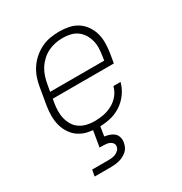

<svg xmlns="http://www.w3.org/2000/svg" viewBox="-174 -655 948 1002"><g transform="rotate(-30 300.0 -154.0)"><path d="M252 8Q222 8 193 2Q164 -4 140.5 -19Q117 -34 101 -57.5Q85 -81 77.5 -108.5Q70 -136 70 -166Q70 -196 75 -226L92 -326Q96 -353 105 -379.5Q114 -406 130 -430.5Q146 -455 168.5 -474.5Q191 -494 217 -506.5Q243 -519 270.5 -523.5Q298 -528 325 -528Q355 -528 383.5 -522Q412 -516 435 -500.5Q458 -485 474 -461.5Q490 -438 497 -411Q504 -384 503.5 -354Q503 -324 498 -294L489 -241H121L117 -219Q113 -196 112.5 -172Q112 -148 117.5 -126Q123 -104 134.5 -85Q146 -66 164.5 -53.5Q183 -41 205.5 -35.5Q228 -30 252 -30Q279 -30 306 -35Q333 -40 358.5 -53.5Q384 -67 402.5 -89.5Q421 -112 428 -140H471Q462 -105 440 -75Q418 -45 387 -25.5Q356 -6 321 1Q286 8 252 8ZM453 -279 456 -301Q460 -324 461 -347.5Q462 -371 456.5 -393Q451 -415 439.5 -434Q428 -453 410.5 -466Q393 -479 370.5 -484.5Q348 -490 324 -490Q301 -490 278.5 -485.5Q256 -481 234.5 -470.5Q213 -460 195 -443Q177 -426 164.5 -406Q152 -386 145 -364Q138 -342 134 -319L127 -279ZM107 220 114 182H214Q224 182 235 180.5Q246 179 256.5 174.5Q267 170 275.5 161Q284 152 285 142Q287 131 281.5 122.5Q276 114 267 109.5Q258 105 247.5 103.5Q237 102 227 102H205L222 0H265L255 64Q270 66 285 71Q300 76 311 85.5Q322 95 326.5 110.5Q331 126 328 141Q326 154 320.5 166.5Q315 179 305 188Q295 197 283 203.5Q271 210 258 213.5Q245 217 232.5 218.5Q220 220 207 220Z"/></g></svg>

Font: Iosevka Etoile XLtObl
Style: Regular
Weight: 200
Italic angle: -9°
Designer: Belleve Invis
Foundry: Belleve Invis
Version: Version 15.5.2; ttfautohint (v1.8.4)